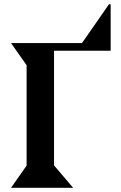

<svg xmlns="http://www.w3.org/2000/svg" viewBox="-20 -889 574 909"><path d="M32.2 0 106 -105V-580.1L32.2 -685.1H368.2L496.1 -869.1L503.9 -868.2V-648.9H235.8V-106L326.2 0Z"/></svg>

Font: Bluu Next
Style: Bold
Weight: 700
Designer: Jean-Baptiste Morizot, Igor Stepanchenko (Cyrillic)
Foundry: Igor Stepanchenko
Version: Version 1.005